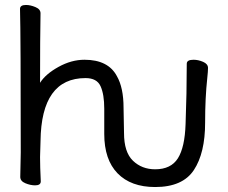

<svg xmlns="http://www.w3.org/2000/svg" viewBox="-20 -733 923 777"><path d="M607.9 23.9Q509.8 23.9 455.8 -31.5Q401.9 -86.9 401.9 -190.9V-293Q401.9 -351.1 387 -384Q372.1 -417 326.2 -417Q147 -417 144 -162.1L142.1 -97.2Q142.1 -59.1 145 1Q145 17.1 122.1 17.1Q103 17.1 82.5 8.5Q62 0 62 -17.1L64 -115.2Q64 -589.8 61 -696.8Q61 -712.9 85 -712.9Q103 -712.9 123.5 -704.3Q144 -695.8 144 -679.2Q142.1 -580.1 142.1 -397.9Q164.1 -433.1 216.6 -462.2Q269 -491.2 321.8 -491.2Q418 -491.2 453.1 -424.8Q480 -377.9 480 -296.9L481.9 -194.8Q481.9 -117.2 518.1 -82.5Q554.2 -47.9 607.9 -47.9Q671.9 -47.9 700 -92.5Q728 -137.2 731 -231Q735.8 -356 735.8 -475.1Q735.8 -491.2 763.2 -491.2Q782.2 -491.2 802 -482.7Q821.8 -474.1 821.8 -458Q821.8 -444.8 818.8 -417Q810.1 -336.9 810.1 -236.8Q810.1 -113.8 764.6 -44.9Q719.2 23.9 607.9 23.9Z"/></svg>

Font: LXGW WenKai Screen
Style: Regular
Weight: 400
Designer: LXGW / Fontworks Inc.
Foundry: LXGW / Fontworks Inc.
Version: Version 1.510;January 18,2025